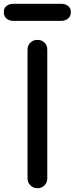

<svg xmlns="http://www.w3.org/2000/svg" viewBox="-45 -991 393 1011"><path d="M152 0Q130 0 115 -15Q100 -30 100 -52V-729Q100 -752 115 -766.5Q130 -781 152 -781Q175 -781 189.5 -766.5Q204 -752 204 -729V-52Q204 -30 189.5 -15Q175 0 152 0ZM26 -881Q4 -881 -10.5 -893Q-25 -905 -25 -927Q-25 -949 -10.5 -960Q4 -971 26 -971H276Q298 -971 313 -960Q328 -949 328 -927Q328 -905 313 -893Q298 -881 276 -881Z"/></svg>

Font: Comfortaa
Style: Bold
Weight: 700
Designer: Johan Aakerlund
Foundry: Johan Aakerlund
Version: Version 3.104; ttfautohint (v1.8.1.43-b0c9)